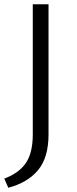

<svg xmlns="http://www.w3.org/2000/svg" viewBox="-23 -678 364 902"><path d="M131 -658H205V-47Q205 62 156 121Q107 180 16 204L-3 161Q65 136 98 88.5Q131 41 131 -47Z"/></svg>

Font: LXGW Bright GB
Style: Regular
Weight: 400
Designer: Christian Thalmann (Catharsis Fonts)
Foundry: LXGW / Christian Thalmann (Catharsis Fonts) / Fontworks Inc.
Version: Version 5.510